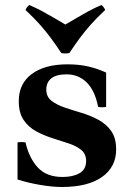

<svg xmlns="http://www.w3.org/2000/svg" viewBox="-20 -732 521 767"><path d="M227 15Q189 15 139.5 6.5Q90 -2 50 -15V-163Q66 -166 82 -163Q96 -101 131 -63Q166 -25 230 -25Q271 -25 297.5 -40Q324 -55 324 -89Q324 -117 304.5 -133Q285 -149 254.5 -159Q224 -169 189.5 -180Q155 -191 124.5 -207.5Q94 -224 74.5 -252.5Q55 -281 55 -328Q55 -398 107 -436.5Q159 -475 250 -475Q297 -475 334.5 -466Q372 -457 404 -442V-305Q388 -302 372 -305Q359 -371 326 -403Q293 -435 246 -435Q205 -435 185 -419Q165 -403 165 -374Q165 -346 185 -330Q205 -314 237 -303Q269 -292 304.5 -281.5Q340 -271 372 -254Q404 -237 424 -209Q444 -181 444 -135Q444 -65 387.5 -25Q331 15 227 15ZM385 -712Q396 -704 400 -692Q365 -659 341.5 -632.5Q318 -606 298.5 -579.5Q279 -553 257 -520Q241 -517 225 -520Q203 -553 183.5 -579.5Q164 -606 140.5 -632.5Q117 -659 82 -692Q86 -704 97 -712Q127 -699 149 -687Q171 -675 192.5 -662.5Q214 -650 241 -634Q269 -650 290 -662.5Q311 -675 333 -687Q355 -699 385 -712Z"/></svg>

Font: Poltawski Nowy
Style: Bold
Weight: 700
Designer: Adam Pótawski, Mateusz Machalski, Borys Kosmynka, Ania Wieluska
Foundry: Capitalics.wtf
Version: Version 1.001;gftools[0.9.25]